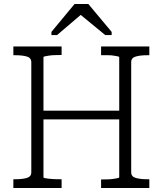

<svg xmlns="http://www.w3.org/2000/svg" viewBox="-20 -943 816 963"><path d="M182 -388H602V-344H182ZM47 0V-44H57Q92 -44 114.5 -50.5Q137 -57 137 -79V-631Q137 -653 114.5 -659.5Q92 -666 57 -666H47V-710H289V-667H280Q267 -667 252.5 -666.5Q238 -666 225.5 -664Q213 -662 205.5 -660.5Q198 -659 198 -656V-54Q198 -51 205.5 -49.5Q213 -48 225.5 -46.5Q238 -45 252.5 -44.5Q267 -44 280 -44H289V0ZM487 0V-43H495Q509 -43 523.5 -43.5Q538 -44 550 -46Q562 -48 570 -49.5Q578 -51 578 -54V-656Q578 -659 570 -660.5Q562 -662 550 -664Q538 -666 523.5 -666Q509 -666 496 -666H487V-710H729V-666H718Q684 -666 661 -659.5Q638 -653 638 -631V-79Q638 -57 661 -50.5Q684 -44 718 -44H729V0ZM423 -923H354L238 -783V-767H266L408 -888L362 -887L508 -767H540V-783Z"/></svg>

Font: Roboto Serif SemiCondensed ExtraLight
Style: Regular
Weight: 250
Width: 4
Designer: Greg Gazdowicz
Foundry: Commercial Type
Version: Version 1.007